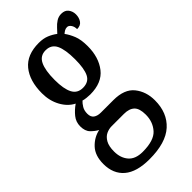

<svg xmlns="http://www.w3.org/2000/svg" viewBox="-249 -635 937 937"><g transform="rotate(-45 219.0 -166.5)"><path d="M186 237Q98 237 54 199.5Q10 162 10 94Q10 36 40.5 3.5Q71 -29 113 -38Q94 -48 77 -65.5Q60 -83 60 -116Q60 -146 78.5 -169Q97 -192 123 -210Q87 -228 64.5 -269Q42 -310 42 -362Q42 -448 82.5 -497.5Q123 -547 205 -547Q236 -547 259 -537.5Q282 -528 300 -514Q309 -523 321 -536.5Q333 -550 348.5 -560Q364 -570 383 -570Q408 -570 420 -554Q432 -538 432 -517Q432 -495 421 -478.5Q410 -462 385 -462Q385 -480 376.5 -492Q368 -504 357 -504Q347 -504 339.5 -499.5Q332 -495 325 -489Q340 -469 351.5 -440.5Q363 -412 363 -367Q363 -290 324.5 -240.5Q286 -191 205 -191Q196 -191 181 -192.5Q166 -194 157 -197Q147 -188 137.5 -172.5Q128 -157 128 -135Q128 -112 142 -102Q156 -92 179 -92H265Q341 -92 374.5 -50Q408 -8 408 52Q408 138 353.5 187.5Q299 237 186 237ZM203 -239Q243 -239 258.5 -270Q274 -301 274 -365Q274 -432 258 -465Q242 -498 203 -498Q165 -498 148.5 -464Q132 -430 132 -364Q132 -302 148.5 -270.5Q165 -239 203 -239ZM188 188Q266 188 296.5 154Q327 120 327 70Q327 27 308.5 9.5Q290 -8 254 -8H169Q150 -8 132 0.5Q114 9 102 30Q90 51 90 88Q90 132 114 160Q138 188 188 188Z"/></g></svg>

Font: Noto Serif Thai ExtraCondensed Medium
Style: Regular
Weight: 500
Width: 2
Designer: Monotype Design Team
Foundry: Monotype Imaging Inc.
Version: Version 2.002; ttfautohint (v1.8.4.7-5d5b)